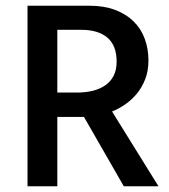

<svg xmlns="http://www.w3.org/2000/svg" viewBox="-20 -650 588 670"><path d="M76 -630H293Q343 -630 381.5 -615.5Q420 -601 446 -575.5Q472 -550 485 -515Q498 -480 498 -439Q498 -402 486.5 -373Q475 -344 457 -322.5Q439 -301 416.5 -285.5Q394 -270 371 -261L533 0H412L273 -242H180V0H76ZM180 -327H248Q278 -327 303 -333Q328 -339 347 -352Q366 -365 376.5 -385.5Q387 -406 387 -435Q387 -491 355 -518.5Q323 -546 263 -546H180Z"/></svg>

Font: Mukta Malar Medium
Style: Regular
Weight: 500
Designer: Aadarsh Rajan, Girish Dalvi, Yashodeep Gholap
Foundry: Ek Type
Version: Version 2.538;PS 1.000;hotconv 16.6.51;makeotf.lib2.5.65220;